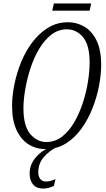

<svg xmlns="http://www.w3.org/2000/svg" viewBox="-20 -854 614 1114"><path d="M244 11Q189 11 145.5 -16.5Q102 -44 76 -99.5Q50 -155 50 -239Q50 -298 63.5 -364.5Q77 -431 103 -494.5Q129 -558 168.5 -610Q208 -662 259.5 -693.5Q311 -725 375 -725Q425 -725 469 -699.5Q513 -674 540 -619.5Q567 -565 567 -477Q567 -422 554.5 -356Q542 -290 516.5 -225.5Q491 -161 452.5 -107.5Q414 -54 362 -21.5Q310 11 244 11ZM249 -30Q300 -30 340.5 -61.5Q381 -93 411 -145Q441 -197 461 -258.5Q481 -320 490.5 -381Q500 -442 500 -491Q500 -593 461.5 -638.5Q423 -684 368 -684Q318 -684 278 -653Q238 -622 207.5 -571Q177 -520 157 -458.5Q137 -397 126.5 -336Q116 -275 116 -225Q116 -123 155.5 -76.5Q195 -30 249 -30ZM230 240Q192 240 172 216.5Q152 193 152 153Q152 102 186 61Q220 20 271 0H309Q268 19 235 56.5Q202 94 202 146Q202 171 214 185Q226 199 246 199Q261 199 273.5 195.5Q286 192 302 185L293 224Q263 240 230 240ZM283 -792 293 -834H509L500 -792Z"/></svg>

Font: Noto Serif ExtraCondensed Light
Style: Italic
Weight: 300
Width: 2
Italic angle: -12°
Designer: Monotype Design Team
Foundry: Monotype Imaging Inc.
Version: Version 2.014; ttfautohint (v1.8.4.7-5d5b)